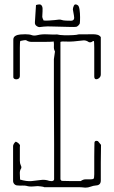

<svg xmlns="http://www.w3.org/2000/svg" viewBox="-20 -859 523 880"><path d="M371 1Q361 0 355 -0.5Q349 -1 344 -1H183Q181 -3 168 -4.5Q155 -6 153 -6Q150 -6 132 -4.5Q114 -3 102 -7Q95 -9 82 -8.5Q69 -8 61 -9Q52 -9 46 -15Q40 -21 40 -30V-189Q40 -191 40.5 -193Q41 -195 42 -197Q43 -200 47.5 -205.5Q52 -211 54 -209Q65 -204 70 -196Q72 -195 71.5 -191.5Q71 -188 71 -184V-122Q71 -110 75 -102Q81 -91 75 -84Q70 -75 71 -61Q72 -47 72 -36Q102 -27 124.5 -29Q147 -31 166.5 -34Q186 -37 206 -30Q209 -29 214 -29Q219 -28 223.5 -30.5Q228 -33 228 -37Q228 -59 228 -102Q228 -145 228 -199.5Q228 -254 227.5 -312.5Q227 -371 227 -425.5Q227 -480 227 -523Q227 -566 227 -588L232 -623Q226 -634 227 -646Q228 -658 226 -669Q223 -668 209 -667.5Q195 -667 178 -667Q161 -667 146 -667Q131 -667 126 -667Q119 -667 113 -668.5Q107 -670 101 -674Q98 -676 90 -674.5Q82 -673 77 -672Q72 -672 72 -667Q72 -665 71.5 -660.5Q71 -656 71 -641.5Q71 -627 71 -596.5Q71 -566 71 -512Q71 -501 63.5 -497.5Q56 -494 48.5 -496.5Q41 -499 41 -506Q41 -528 41 -560Q41 -592 41 -624Q41 -656 41 -677Q41 -689 50.5 -694.5Q60 -700 73 -701Q86 -702 96 -702Q115 -702 125.5 -698Q136 -694 152 -698Q172 -703 198.5 -701.5Q225 -700 242 -701Q253 -698 274 -697.5Q295 -697 314 -698Q333 -699 338 -701Q340 -702 351.5 -701.5Q363 -701 407 -702Q418 -702 427 -699.5Q436 -697 442 -689Q442 -689 442 -685V-518Q442 -508 434.5 -501.5Q427 -495 419.5 -496Q412 -497 412 -509Q412 -563 412 -594Q412 -625 412 -640Q412 -655 411.5 -660Q411 -665 411 -668Q410 -673 405 -670Q402 -667 397 -665.5Q392 -664 387 -666Q376 -674 364 -674Q309 -667 286 -668.5Q263 -670 257 -667Q257 -642 257 -597Q257 -552 257 -494Q257 -436 257 -374Q257 -312 257 -253Q257 -194 257 -146Q257 -98 257 -69Q257 -40 257 -38Q257 -36 259.5 -33Q262 -30 264 -30Q285 -29 307 -29Q329 -29 350 -29Q361 -37 372 -37Q383 -37 394 -37Q405 -37 408.5 -39.5Q412 -42 412 -60Q412 -71 412 -94Q412 -117 412 -142Q412 -167 412.5 -185.5Q413 -204 413 -206Q415 -217 429 -212L443 -195Q442 -155 442 -114Q442 -73 442 -32Q442 -10 420 -9Q407 -8 395.5 -3.5Q384 1 371 1ZM163 -735Q156 -734 147.5 -740Q139 -746 140 -757L145 -836Q165 -842 170 -835Q175 -828 175 -822Q175 -819 175 -807.5Q175 -796 174 -788Q173 -782 175 -776Q177 -770 180 -765Q192 -764 205.5 -765Q219 -766 231 -767Q239 -768 248 -769Q257 -770 261 -768Q269 -765 283 -764.5Q297 -764 305 -764Q324 -764 319 -787L314 -816Q314 -823 318.5 -833Q323 -843 335 -836Q342 -833 344.5 -815.5Q347 -798 347 -780Q347 -762 346 -754Q346 -749 339.5 -742.5Q333 -736 328 -736Q322 -735 303.5 -735.5Q285 -736 263 -736.5Q241 -737 222.5 -737.5Q204 -738 198 -738Q190 -738 180.5 -737Q171 -736 163 -735Z"/></svg>

Font: Sankofa Display
Style: Regular
Weight: 400
Designer: Batsirai Madzonga
Foundry: Batsirai Madzonga
Version: Version 1.000; ttfautohint (v1.8.4.7-5d5b)